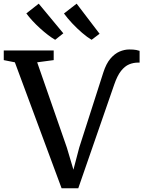

<svg xmlns="http://www.w3.org/2000/svg" viewBox="-40 -1018 780 1046"><path d="M295.5 7.5 41 -678.5 -19.5 -690.5V-743H252.5V-690.5L162.5 -678.5L324 -214.5L360 -93.5L391.5 -213.5L523 -623.5Q538.5 -671.5 561.5 -698.5Q584.5 -725.5 611.2 -737Q638 -748.5 664 -748.5Q688.5 -748.5 702 -745.8Q715.5 -743 720.5 -741V-676Q720.5 -677 718 -677Q715.5 -677 712.5 -677Q686.5 -677 663.2 -667.2Q640 -657.5 619.5 -631.8Q599 -606 582 -556.5L386.5 7.5ZM260 -801.5Q242.5 -811.5 221.2 -827.8Q200 -844 178 -864Q156 -884 136.8 -904.8Q117.5 -925.5 103.5 -945L171 -998L305 -836.5L261 -801.5ZM458.5 -801.5Q435.5 -815 407.5 -839Q379.5 -863 353.2 -891Q327 -919 308.5 -944.5L377.5 -998L502.5 -834L459.5 -801.5Z"/></svg>

Font: Merriweather Medium
Style: Regular
Weight: 500
Version: Version 2.100